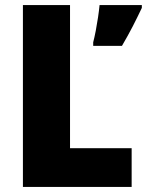

<svg xmlns="http://www.w3.org/2000/svg" viewBox="-20 -734 577 754"><path d="M70 0V-714H255V-152H497V0ZM537 -703Q519 -665 501 -630Q483 -595 459 -554H346V-568Q351 -587 356 -613Q361 -639 365 -666Q369 -693 371 -714H537Z"/></svg>

Font: Noto Sans Lao SemiCondensed Black
Style: Regular
Weight: 900
Width: 4
Designer: Monotype Design Team
Foundry: Monotype Imaging Inc.
Version: Version 2.003; ttfautohint (v1.8.4.7-5d5b)